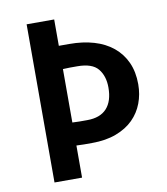

<svg xmlns="http://www.w3.org/2000/svg" viewBox="-76 -724 685 789"><g transform="rotate(-10 266.0 -330.0)"><path d="M203 -550H247Q303 -550 349 -536.5Q395 -523 428 -496Q461 -469 479 -429.5Q497 -390 497 -338Q497 -296 483 -259Q469 -222 441 -194Q413 -166 369.5 -149.5Q326 -133 268 -133Q251 -133 234.5 -133Q218 -133 203 -134V0H88V-660H203ZM263 -454Q247 -454 232 -454Q217 -454 203 -453V-230Q217 -229 232.5 -229Q248 -229 265 -229Q319 -229 346.5 -259Q374 -289 374 -346Q374 -394 349.5 -424Q325 -454 263 -454Z"/></g></svg>

Font: Quattrocento Sans
Style: Bold
Weight: 700
Designer: Pablo Impallari
Foundry: Pablo Impallari, Igino Marini, Brenda Gallo
Version: Version 2.000